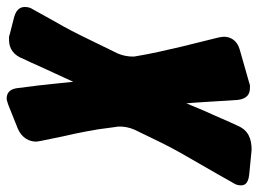

<svg xmlns="http://www.w3.org/2000/svg" viewBox="-136 -638 757 562"><g transform="rotate(-90 242.0 -356.5)"><path d="M379 -33C407 -41 416 -62 416 -79C416 -82 415 -87 414 -94L387 -203C376 -250 366 -293 359 -336C358 -339 358 -342 358 -347C358 -358 360 -374 367 -390L409 -476C425 -509 441 -541 460 -573L496 -638C501 -645 503 -653 503 -661C503 -669 502 -685 474 -693L423 -706C416 -709 413 -708 406 -708C390 -708 368 -702 355 -675L353 -670C345 -653 337 -637 330 -620L284 -520C281 -552 277 -588 273 -625L266 -680C264 -703 254 -715 235 -715C231 -715 225 -713 216 -710L146 -682C119 -670 109 -648 109 -629C109 -626 110 -622 111 -615L117 -586C122 -561 127 -537 132 -516C137 -493 141 -470 145 -447L152 -395C153 -392 153 -388 153 -383C153 -372 151 -357 144 -341L112 -275C97 -244 81 -214 64 -185C47 -156 31 -127 14 -98L-12 -52C-17 -45 -19 -37 -19 -30C-19 -22 -18 -8 13 -5L85 2C116 2 142 -7 155 -38C170 -69 183 -102 198 -134L221 -189C222 -174 224 -157 225 -134C226 -113 228 -91 229 -68L231 -39C234 -10 250 -3 265 -3C270 -3 274 -2 281 -5Z"/></g></svg>

Font: Bangerz
Style: Bold
Weight: 700
Designer: vernon adams
Foundry: Vernon Adams
Version: Version 2.10;December 28, 2023;FontCreator 13.0.0.2683 64-bi